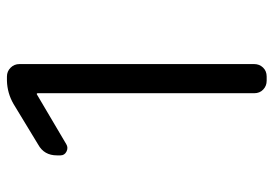

<svg xmlns="http://www.w3.org/2000/svg" viewBox="-135 -635 770 540"><g transform="rotate(-90 250.0 -365.0)"><path d="M114.3 -563.5Q104.5 -557.6 93.8 -563Q83 -568.4 83 -580.1V-589.8Q83 -626 113.3 -642.6L227.5 -711.9Q257.8 -729.5 293 -730.5H304.7Q319.3 -730.5 329.6 -720.2Q339.8 -710 339.8 -695.3V-35.2Q339.8 -20.5 330.1 -10.3Q320.3 0 304.7 0H293Q278.3 0 268.1 -9.8Q257.8 -19.5 257.8 -35.2V-643.6Q257.8 -645.5 256.8 -646.5H254.9Z"/></g></svg>

Font: Rounded-L Mgen+ 2m regular
Style: Regular
Weight: 400
Designer: [Source Han Sans]
Ryoko NISHIZUKA  (kana & ideographs); Paul D. Hunt (Latin, Greek & Cyrillic); Wenlong ZHANG  (bopomofo
Version: Version 1.059.20150602